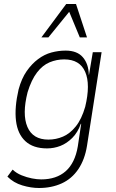

<svg xmlns="http://www.w3.org/2000/svg" viewBox="-20 -753 580 960"><path d="M175 187Q135 187 91.5 174Q48 161 17 130L43 95Q62 113 88 123.5Q114 134 139.5 139Q165 144 186 144Q262 144 308.5 103Q355 62 369 -21L386 -134H384Q369 -91 341.5 -63.5Q314 -36 282 -23.5Q250 -11 215 -11Q146 -11 107 -47Q68 -83 60 -149Q52 -215 73 -306Q88 -361 113.5 -397.5Q139 -434 170.5 -457.5Q202 -481 237 -490.5Q272 -500 308 -500Q366 -500 394.5 -466.5Q423 -433 424 -379H425L444 -492H488L415 -24Q404 45 371.5 93Q339 141 288.5 164Q238 187 175 187ZM222 -55Q260 -55 295 -70Q330 -85 359 -121Q388 -157 406 -219Q433 -331 406 -393.5Q379 -456 301 -456Q263 -456 228 -441.5Q193 -427 165 -390.5Q137 -354 118 -292Q90 -182 117 -118.5Q144 -55 222 -55ZM187 -566 311 -733H360L415 -566H379L326 -694L222 -566Z"/></svg>

Font: Nunito Sans 7pt Condensed ExtraLight
Style: Italic
Weight: 250
Width: 3
Italic angle: -9°
Designer: Vernon Adams
Foundry: Vernon Adams
Version: Version 3.101;gftools[0.9.27]